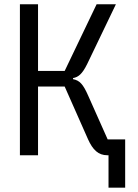

<svg xmlns="http://www.w3.org/2000/svg" viewBox="-20 -718 640 888"><path d="M481.9 149.9H558.9V-73.2H478L388.1 -274.9C364 -329.9 348 -345.9 317.8 -351.9V-356.9C342 -361.2 360.1 -375 383.2 -421.9L516 -698.2H426.8L279.1 -389.9H155.9V-698.2H72.1V0H155.9V-317.8H279.1L387.1 -73.9C409.1 -24.9 435 0 475.9 0H481.9Z"/></svg>

Font: Margiela Mono
Style: Regular
Weight: 400
Designer: Mike Abbink, Paul van der Laan, Pieter van Rosmalen
Foundry: Bold Monday
Version: Version 2.003 2021